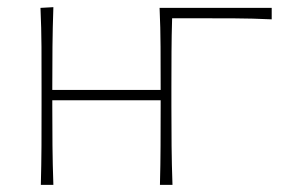

<svg xmlns="http://www.w3.org/2000/svg" viewBox="-20 -516 810 536"><path d="M94 0Q95.5 -56.5 95.8 -108.5Q96 -160.5 96 -221V-271Q96 -332 95.8 -385Q95.5 -438 93 -494L129 -496Q127 -439.5 126.5 -385.8Q126 -332 126 -271V-265H428.5V-271Q428.5 -332 428.2 -385Q428 -438 425.5 -494H738.5V-462Q686 -464.5 632.2 -464.8Q578.5 -465 527.5 -465H460.5Q459 -416.5 458.8 -370.8Q458.5 -325 458.5 -271V-221Q458.5 -160.5 459 -108.5Q459.5 -56.5 461.5 0H426.5Q428 -56.5 428.2 -108.5Q428.5 -160.5 428.5 -221V-236H126V-221Q126 -160.5 126.5 -108.5Q127 -56.5 129 0Z"/></svg>

Font: Commissioner Flair Thin
Style: Regular
Weight: 100
Designer: Kostas Bartsokas
Foundry: Kostas Bartsokas
Version: Version 1.000; ttfautohint (v1.8.3)